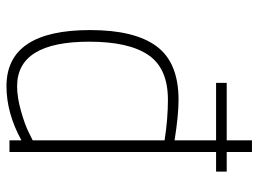

<svg xmlns="http://www.w3.org/2000/svg" viewBox="-120 -650 779 578"><g transform="rotate(90 269.0 -360.5)"><path d="M229 -622V-654H402V-730H437V-654H496V-622H437V0H402V-36Q320 9 239 9Q70 9 70 -243Q70 -377 119 -443Q168 -509 280 -509Q327 -509 402 -497V-622ZM239 -23Q272 -23 313 -34.5Q354 -46 378 -58L402 -70V-467Q337 -477 280 -477Q185 -477 145 -418Q105 -359 105 -240Q105 -23 239 -23Z"/></g></svg>

Font: TitilliumMaps29L
Style: 1 wt
Weight: 100
Designer: Campivisivi
Foundry: Accademia di Belle Arti di Urbino and students of MA course of Visual design
Version: Version 001.001